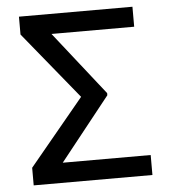

<svg xmlns="http://www.w3.org/2000/svg" viewBox="-51 -738 700 785"><g transform="rotate(-5 299.5 -346.0)"><path d="M543 0H55.7V-72.3L280.3 -343.8L55.7 -619.1V-692.4H521.5V-610.4H182.1L387.7 -349.6V-340.8L182.1 -82H543Z"/></g></svg>

Font: Pretendard GOV
Style: Regular
Weight: 400
Designer: Base glyphs from Inter by Rasmus Andersson; Hangeul glyphs from Noto Sans CJK(Source Han Sans) by Jang Soo-young and Kan
Foundry: Kil Hyung-jin
Version: Version 1.309